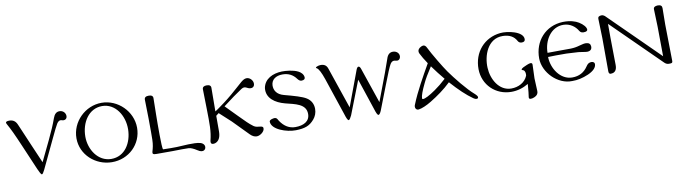

<svg xmlns="http://www.w3.org/2000/svg" viewBox="-34 -1243 7036 1977"><g transform="rotate(-10 3484.0 -254.0)"><path d="M601 -510C630 -498 658 -512 658 -544C658 -577 631 -605 595 -605C562 -605 541 -584 527 -545C504 -481 477 -417 436 -332L333 -118L251 -308C182 -470 148 -549 149 -546C134 -580 109 -598 73 -599C46 -600 31 -594 33 -581C35 -569 50 -552 89 -469C124 -395 176 -270 267 -58C280 -30 295 4 305 4C312 4 323 -12 335 -37C462 -301 525 -443 551 -484C565 -506 582 -516 601 -510Z M1353 -299C1353 -471 1206 -615 1036 -615C865 -615 719 -472 719 -299C719 -127 866 4 1036 6C1215 8 1353 -128 1353 -299ZM1259 -299C1257 -160 1180 -27 1036 -28C897 -29 812 -167 812 -299C812 -449 897 -581 1036 -581C1173 -581 1261 -444 1259 -299Z M2005 37C2019 9 2003 -21 1966 -31C1904 -47 1780 -34 1722 -32C1687 -31 1639 -31 1578 -33C1565 -47 1568 -311 1569 -389L1572 -568C1573 -591 1558 -603 1528 -603C1497 -603 1482 -592 1482 -569L1486 -369C1488 -259 1486 -181 1486 -150C1485 -99 1476 -62 1466 -30C1459 -7 1467 3 1504 2C1577 1 1633 1 1671 2C1748 0 1804 0 1838 1C1860 2 1889 14 1924 37C1949 55 1987 67 2005 37Z M2634 -65C2634 -77 2634 -89 2587 -92C2562 -93 2541 -102 2525 -117C2502 -133 2459 -174 2395 -240L2278 -359C2371 -430 2418 -464 2480 -505C2524 -534 2537 -496 2577 -496C2612 -496 2622 -527 2614 -555C2606 -582 2580 -605 2551 -605C2530 -605 2512 -593 2491 -576C2473 -561 2418 -510 2367 -467C2301 -411 2250 -375 2219 -353C2202 -340 2187 -331 2176 -324C2176 -369 2177 -451 2178 -569C2179 -592 2164 -604 2134 -604C2104 -604 2089 -593 2089 -570L2093 -372C2096 -203 2098 -131 2074 -36C2069 -15 2074 1 2099 1C2110 1 2120 -2 2129 -7C2161 -24 2177 -61 2177 -118V-278C2186 -286 2196 -294 2206 -301L2325 -192L2485 -29C2506 -8 2529 3 2552 3C2587 3 2634 -32 2634 -65Z M3153 -66C3177 -94 3192 -130 3192 -172C3192 -226 3167 -266 3127 -291C3087 -317 3002 -341 2900 -368C2828 -387 2800 -434 2802 -487C2805 -544 2851 -579 2922 -579C2981 -579 3029 -557 3066 -506C3078 -490 3091 -482 3105 -482C3130 -482 3144 -492 3142 -513C3139 -543 3115 -566 3089 -579C3038 -605 2962 -611 2920 -610C2827 -607 2737 -567 2720 -472C2708 -366 2798 -307 2897 -281C2997 -255 3112 -239 3112 -133C3112 -55 3045 -22 2960 -22C2897 -22 2845 -53 2804 -114C2795 -129 2788 -146 2775 -149C2765 -152 2752 -151 2736 -146C2718 -140 2709 -132 2709 -123C2709 -40 2862 13 2960 11C3052 9 3104 -8 3153 -66Z M4078 -519C4094 -519 4109 -508 4127 -518C4139 -525 4146 -540 4146 -555C4146 -588 4118 -612 4082 -612C4049 -612 4026 -592 4014 -552C4001 -510 3949 -368 3856 -125C3785 -331 3743 -454 3730 -495C3724 -513 3716 -522 3707 -522C3698 -522 3690 -513 3683 -495L3545 -125L3398 -557C3386 -593 3360 -608 3320 -606C3296 -605 3257 -589 3282 -580C3301 -569 3323 -527 3348 -454L3478 -66C3492 -21 3502 3 3514 3C3521 3 3535 -19 3545 -41C3604 -190 3646 -299 3681 -390L3789 -66C3803 -21 3813 3 3825 3C3833 3 3845 -13 3854 -35C3866 -64 3896 -144 3951 -285C3995 -400 4024 -469 4038 -492C4049 -510 4063 -519 4078 -519Z M4846 16C4859 16 4865 11 4865 0C4865 -8 4856 -21 4837 -38C4763 -101 4656 -236 4600 -315C4564 -365 4467 -527 4437 -590C4428 -610 4416 -620 4402 -620C4395 -620 4386 -618 4377 -613C4354 -601 4343 -586 4343 -568C4343 -561 4345 -554 4348 -547C4364 -514 4387 -476 4416 -433C4379 -368 4342 -303 4306 -235C4272 -171 4239 -104 4211 -34C4200 -9 4211 23 4242 20C4277 15 4326 -6 4377 -37C4451 -82 4530 -138 4596 -202C4677 -111 4750 -42 4815 3C4828 12 4838 16 4846 16ZM4559 -245C4517 -206 4476 -173 4437 -146C4372 -101 4327 -78 4303 -78C4298 -78 4295 -81 4295 -88C4295 -113 4313 -163 4349 -237C4367 -276 4398 -329 4442 -396C4480 -343 4519 -293 4559 -245Z M5471 -89 5476 -229C5477 -243 5471 -250 5458 -250C5449 -250 5436 -246 5419 -239C5386 -226 5365 -215 5357 -204C5355 -200 5357 -197 5362 -195C5370 -192 5375 -190 5376 -189C5390 -180 5395 -153 5391 -131C5363 -62 5293 -27 5219 -27C5091 -27 5019 -160 5014 -279C5007 -406 5066 -577 5224 -575C5292 -574 5340 -549 5367 -498C5375 -483 5388 -475 5407 -475C5430 -475 5442 -485 5442 -504C5442 -586 5278 -617 5204 -609C5036 -592 4918 -459 4920 -281C4922 -116 5050 7 5214 7C5277 7 5336 -10 5393 -44C5388 24 5383 69 5379 91C5377 105 5383 112 5398 112C5410 112 5423 109 5438 102C5465 90 5478 71 5477 46Z M5850 6C5903 7 5960 -5 6020 -31C6080 -58 6110 -90 6110 -127C6110 -142 6093 -157 6064 -151C6049 -148 6036 -141 6020 -116C5982 -59 5928 -30 5857 -30C5732 -30 5649 -161 5647 -281L5731 -283C5844 -283 5828 -285 5964 -276C5985 -275 6031 -264 6054 -264C6087 -265 6104 -281 6103 -311C6102 -337 6087 -351 6058 -353C6041 -354 6018 -350 5988 -341C5913 -319 5880 -327 5768 -325L5649 -324C5649 -451 5727 -582 5860 -580C5929 -579 5982 -538 6009 -491C6020 -472 6037 -464 6068 -469C6082 -471 6093 -478 6093 -489C6093 -514 6065 -547 6023 -573C5989 -594 5935 -612 5859 -610C5677 -604 5552 -463 5554 -281C5556 -133 5699 12 5850 6Z M6893 -399 6895 -573C6895 -596 6881 -608 6851 -608C6820 -607 6805 -596 6806 -574L6812 -393L6815 -83L6572 -323L6296 -595C6292 -599 6277 -608 6265 -608C6238 -608 6224 -598 6225 -579L6231 -376L6232 -28C6232 -9 6239 1 6254 1C6259 1 6266 0 6275 -2C6304 -10 6319 -37 6318 -82C6314 -316 6313 -461 6314 -510L6534 -293L6815 -16C6828 -3 6843 4 6861 4C6876 4 6886 3 6890 1C6897 -2 6900 -11 6899 -26Z"/></g></svg>

Font: GFS Ignacio
Style: Regular
Weight: 400
Designer: George D. Matthiopoulos
Foundry: George D. Matthiopoulos
Version: Version 1.000